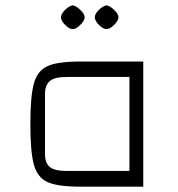

<svg xmlns="http://www.w3.org/2000/svg" viewBox="-20 -701 669 721"><path d="M518 0H283Q197 0 159 -17Q121 -34 107.5 -81.5Q94 -129 94 -235Q94 -341 107.5 -388.5Q121 -436 159 -453Q197 -470 283 -470H518ZM230 -412Q186 -412 167.5 -397Q149 -382 149 -347V-123Q149 -88 167.5 -73.5Q186 -59 230 -59H466V-412ZM209 -636Q209 -649 224.5 -664Q240 -679 253 -681Q266 -679 282 -663.5Q298 -648 298 -636Q298 -624 281.5 -607.5Q265 -591 253 -592Q241 -591 225 -607Q209 -623 209 -636ZM336 -636Q336 -649 351.5 -664Q367 -679 380 -681Q393 -679 409 -663.5Q425 -648 425 -636Q425 -624 408.5 -607.5Q392 -591 380 -592Q368 -591 352 -607Q336 -623 336 -636Z"/></svg>

Font: Changa ExtraLight
Style: Regular
Weight: 275
Designer: Eduardo Rodriguez Tunni
Foundry: Eduardo Rodriguez Tunni
Version: Version 2.002; ttfautohint (v1.5) -l 8 -r 50 -G 200 -x 14 -H